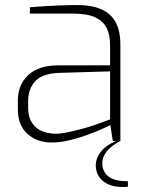

<svg xmlns="http://www.w3.org/2000/svg" viewBox="-20 -561 581 764"><path d="M185 6Q127 6 89 -28.5Q51 -63 51 -126V-160Q51 -223 92 -262Q133 -301 213 -301H418V-383Q418 -421 405 -448.5Q392 -476 360 -491.5Q328 -507 268 -507H99V-532Q132 -535 176 -537.5Q220 -540 277 -541Q342 -542 382 -524.5Q422 -507 440.5 -472Q459 -437 459 -384V0H429L419 -63Q417 -62 394.5 -51.5Q372 -41 336.5 -27.5Q301 -14 261 -4Q221 6 185 6ZM195 -29Q217 -28 246 -34Q275 -40 305 -48Q335 -56 360.5 -65Q386 -74 402 -80Q418 -86 418 -86V-277L214 -271Q147 -268 119.5 -237Q92 -206 92 -160V-134Q92 -95 108 -71.5Q124 -48 148 -39Q172 -30 195 -29ZM466 183Q435 183 411 172.5Q387 162 374 142Q361 122 361 96Q361 70 380 44.5Q399 19 441 0H459Q424 18 405.5 40.5Q387 63 387 88Q387 122 411.5 141Q436 160 483 160H489V182Q483 183 477.5 183Q472 183 466 183Z"/></svg>

Font: Exo Thin ExtraLight
Style: Regular
Weight: 250
Version: Version 2.000